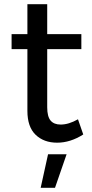

<svg xmlns="http://www.w3.org/2000/svg" viewBox="-20 -673 437 911"><path d="M375 -35Q314 4 251 4Q188 4 149 -33.5Q110 -71 110 -147V-440H35V-511H110V-653H204V-511H366V-440H204V-164Q204 -120 220 -101Q236 -82 268 -82Q306 -82 350 -107ZM208 59H296L241 218H173Z"/></svg>

Font: Gontserrat
Style: Regular
Weight: 400
Designer: Julieta Ulanovsky
Foundry: Julieta Ulanovsky
Version: Version 6.001